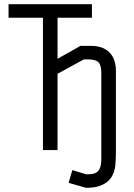

<svg xmlns="http://www.w3.org/2000/svg" viewBox="-20 -720 642 921"><path d="M21 -700H421V-635H256V-438L366 -500H416Q474 -500 505 -468.5Q536 -437 536 -380V12Q536 45 533 75Q520 181 393 181L309 157L327 96L393 116H405Q438 116 452 99Q466 82 466 45V-369Q466 -406 453 -420.5Q440 -435 405 -435H382L256 -366V0H186V-635H21Z"/></svg>

Font: Strong
Style: Regular
Weight: 400
Designer: Roman Shchyukin (Gaslight Type Foundry)
Foundry: Cyreal (www.cyreal.org)
Version: Version 1.001